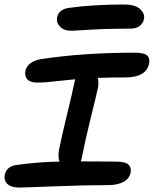

<svg xmlns="http://www.w3.org/2000/svg" viewBox="-24 -881 689 860"><path d="M296.9 -743.2Q262.2 -743.2 244.6 -761.7Q227.1 -780.3 231.9 -804.2Q240.2 -840.3 288.1 -846.2Q396 -860.8 530.8 -860.8Q582 -860.8 603.8 -840.1Q625.5 -819.3 621.1 -796.9Q617.2 -776.4 601.6 -764.6Q585.9 -752.9 562 -752.9Q462.9 -752.9 381.1 -748Q299.3 -743.2 296.9 -743.2ZM62 -41Q26.4 -41 9.5 -56.6Q-7.3 -72.3 -2.9 -97.2Q5.4 -136.7 50.8 -142.1Q147 -155.8 242.2 -157.2Q234.9 -179.2 240.2 -209Q252 -268.1 276.9 -370.8Q301.8 -473.6 309.1 -509.8Q309.6 -513.2 311 -518.6Q312.5 -523.9 313 -525.9Q283.7 -523.4 247.3 -519.3Q210.9 -515.1 187.7 -513.2Q164.6 -511.2 143.1 -511.2Q111.8 -511.2 98.6 -525.4Q85.4 -539.6 89.8 -563Q93.8 -583 111.8 -597.2Q129.9 -611.3 159.2 -616.2Q350.6 -645 579.1 -645Q619.6 -645 634 -633.3Q648.4 -621.6 644 -597.2Q631.3 -534.2 538.1 -534.2Q484.4 -534.2 414.1 -532.2Q419.4 -513.7 415 -488.8Q410.6 -466.8 384.5 -361.3Q358.4 -255.9 342.8 -176.8Q341.3 -167 337.9 -158.2Q359.9 -158.2 411.1 -157.7Q462.4 -157.2 492.2 -157.2Q536.6 -157.2 551 -144Q565.4 -130.9 561 -107.9Q555.7 -81.1 529.3 -66.4Q502.9 -51.8 458 -51.8Q355 -51.8 220.7 -46.4Q86.4 -41 62 -41Z"/></svg>

Font: Shantell Sans Irregular
Style: Italic
Weight: 500
Italic angle: -11.31°
Designer: Stephen Nixon, Anya Danilova, Shantell Martin
Foundry: Arrow Type
Version: Version 1.006;[9816181b4]